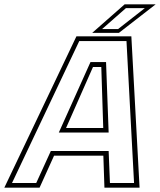

<svg xmlns="http://www.w3.org/2000/svg" viewBox="-67 -868 742 888"><path d="M-47 0 286.5 -700H540.5L578.5 0H416L411 -148H183L116 0ZM-11.5 -21.5H100.5L168 -169.5H435.5L441.5 -21.5H553L518 -678H299.5ZM205 -255 351.5 -581H423.5L435.5 -255ZM238.5 -276H410.5L401.5 -558H363ZM359.5 -716 509.5 -848H653L483 -716ZM405 -733.5H479L603 -830.5H515.5Z"/></svg>

Font: Tourney ExtraLight
Style: Italic
Weight: 250
Italic angle: -12°
Version: Version 1.015